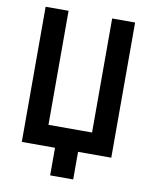

<svg xmlns="http://www.w3.org/2000/svg" viewBox="-91 -761 768 970"><g transform="rotate(10 293.0 -275.5)"><path d="M233.9 141.6H352.1V0H522.5V-693.4H404.8V-108.4H181.2V-693.4H63.5V0H233.9Z"/></g></svg>

Font: Cascadia Code NF SemiBold
Style: Regular
Weight: 600
Monospace: yes
Designer: Aaron Bell
Foundry: Saja Typeworks
Version: Version 2404.023